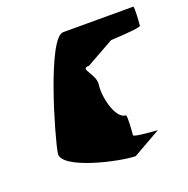

<svg xmlns="http://www.w3.org/2000/svg" viewBox="-106 -664 751 765"><g transform="rotate(-20 270.0 -281.5)"><path d="M55 -116C45 -52 278 0 343 0L461 -67C467 -67 360 -73 361 -82C362 -91 368 -165 362 -165L363 -166C318 -166 295 -269 302 -316C309 -363 246 -402 291 -402L409 -468C415 -468 535 -474 536 -482C537 -490 543 -563 537 -563H240C175 -563 65 -180 55 -116Z"/></g></svg>

Font: Ampere
Style: SCIta
Weight: 400
Version: Version 1